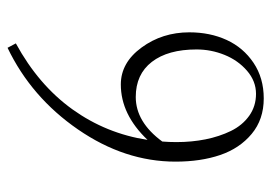

<svg xmlns="http://www.w3.org/2000/svg" viewBox="-125 -583 719 509"><g transform="rotate(-90 234.5 -328.5)"><path d="M228 11.2Q172.4 11.2 134 -20.8Q95.7 -52.7 78.1 -104.2Q60.5 -155.8 60.5 -222.7Q60.5 -357.4 145.8 -481.2Q231 -605 362.3 -668L374 -646Q263.7 -585.9 199.2 -496.1Q134.8 -406.2 118.2 -296.9Q185.5 -367.7 265.1 -367.7Q322.8 -367.7 363 -312.7Q403.3 -257.8 403.3 -186Q403.3 -131.3 383.1 -87.2Q362.8 -43 322.5 -15.9Q282.2 11.2 228 11.2ZM112.3 -220.2Q112.3 -179.7 119.6 -143.1Q127 -106.4 141.8 -75.9Q156.7 -45.4 182.1 -27.3Q207.5 -9.3 240.2 -9.3Q273.9 -9.3 301.5 -33.2Q329.1 -57.1 343.5 -92.8Q357.9 -128.4 357.9 -167Q357.9 -242.7 325 -285.4Q292 -328.1 231.9 -328.1Q165.5 -328.1 113.8 -257.8Q112.3 -239.7 112.3 -220.2Z"/></g></svg>

Font: Elstob ExtraLight
Style: Regular
Weight: 200
Designer: Peter S. Baker
Version: Version 1.015